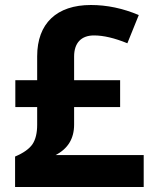

<svg xmlns="http://www.w3.org/2000/svg" viewBox="-20 -744 611 764"><path d="M341.8 -724.1C205.6 -724.1 127.9 -650.9 127.9 -520V-424.8H41V-317.9H127.9V-247.1C127.9 -214.4 121.6 -189 109.4 -170.4C96.7 -151.9 73.7 -135.3 40 -121.1V0H551.8V-127H201.2C250.5 -152.3 274.9 -192.9 274.9 -248V-317.9H458V-424.8H274.9V-519C274.9 -573.2 303.2 -603 354 -603C391.6 -603 435.5 -592.8 486.8 -571.8L532.2 -684.1C468.8 -710.9 405.3 -724.1 341.8 -724.1Z"/></svg>

Font: Sahel
Style: Bold
Weight: 700
Foundry: Saber Rastikerdar (saber.rastikerdar@gmail.com)
Version: Version 3.4.0